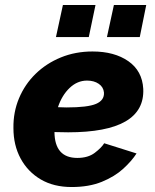

<svg xmlns="http://www.w3.org/2000/svg" viewBox="-20 -742 625 772"><path d="M268 10Q196 10 144 -20.5Q92 -51 63 -104.5Q34 -158 34 -227Q33 -291 56.5 -347Q80 -403 123 -445Q166 -487 224.5 -511Q283 -535 352 -535Q440 -535 496 -496Q552 -457 556 -385Q564 -210 254 -210Q227 -210 199 -211Q200 -107 291 -107Q334 -107 361 -127.5Q388 -148 399 -166L529 -125Q510 -95 475.5 -63.5Q441 -32 389.5 -11Q338 10 268 10ZM330 -418Q291 -418 260 -388.5Q229 -359 213 -311Q230 -310 247 -310Q333 -310 366.5 -324.5Q400 -339 398 -370Q396 -392 377 -405Q358 -418 330 -418ZM205 -593 233 -722H364L337 -593ZM410 -593 438 -722H568L542 -593Z"/></svg>

Font: Raleway ExtraBold
Style: Italic
Weight: 800
Italic angle: -12°
Designer: Matt McInerney, Pablo Impallari, Rodrigo Fuenzalida
Foundry: Matt McInerney, Pablo Impallari, Rodrigo Fuenzalida
Version: Version 4.026